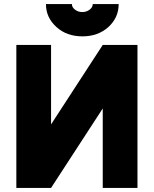

<svg xmlns="http://www.w3.org/2000/svg" viewBox="-20 -920 753 940"><path d="M653 -700V0H483V-389L230 0H60V-700H230V-311L483 -700ZM205 -900Q205 -834 256 -788Q306 -742 384 -742Q460 -742 511 -788Q561 -834 561 -900H434Q434 -884 419 -873Q404 -861 383 -861Q362 -861 347 -873Q332 -884 332 -900Z"/></svg>

Font: Unageo
Style: Black
Weight: 900
Designer: Richard Sepsi
Foundry: Richard Sepsi
Version: Version 2.000